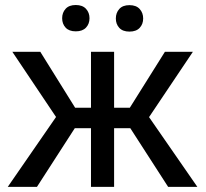

<svg xmlns="http://www.w3.org/2000/svg" viewBox="-20 -731 806 751"><path d="M489.7 -229.5H426.3V0H335.9V-229.5H272.5L124.5 0H10.3L199.2 -273.4L28.3 -528.3H137.7L273.9 -309.6H335.9V-528.3H426.3V-309.6H487.8L625 -528.3H734.4L563 -272.9L752 0H637.7ZM223.1 -659.7Q223.1 -681.6 236.6 -696.5Q250 -711.4 276.4 -711.4Q302.7 -711.4 316.4 -696.5Q330.1 -681.6 330.1 -659.7Q330.1 -637.7 316.4 -623Q302.7 -608.4 276.4 -608.4Q250 -608.4 236.6 -623Q223.1 -637.7 223.1 -659.7ZM433.1 -658.7Q433.1 -680.7 446.5 -695.8Q460 -710.9 486.3 -710.9Q512.7 -710.9 526.4 -695.8Q540 -680.7 540 -658.7Q540 -636.7 526.4 -622.1Q512.7 -607.4 486.3 -607.4Q460 -607.4 446.5 -622.1Q433.1 -636.7 433.1 -658.7Z"/></svg>

Font: Mardoto
Style: Regular
Weight: 400
Designer: Christian Robertson, Vahan Hovhannisyan
Foundry: Google
Version: Version 1.000